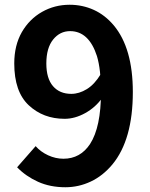

<svg xmlns="http://www.w3.org/2000/svg" viewBox="-20 -774 630 808"><path d="M52 -70 130 -159Q151 -135 182.5 -120.5Q214 -106 247 -106Q318 -106 359 -168Q405 -239 405 -387Q405 -481 388 -538Q354 -643 275 -643Q232 -643 203.5 -607.5Q175 -572 175 -507Q175 -444 203 -411.5Q231 -379 280 -379Q313 -379 345.5 -399Q378 -419 404 -462L411 -363Q382 -322 338.5 -298Q295 -274 252 -274Q162 -274 101 -331Q40 -388 40 -507Q40 -583 72 -639Q104 -694 157 -724Q210 -754 273 -754Q327 -754 374.5 -732.5Q422 -711 459 -667Q539 -571 539 -387Q539 -186 453 -82Q413 -34 362 -10Q311 14 255 14Q191 14 140 -9Q89 -32 52 -70Z"/></svg>

Font: Merged Yaku Han JP
Style: Bold
Weight: 700
Designer: Ryoko NISHIZUKA 西塚涼子 (kana, bopomofo & ideographs); Paul D. Hunt (Latin, Greek & Cyrillic); Sandoll Communications 산돌커뮤니
Foundry: Adobe
Version: Version 2.004